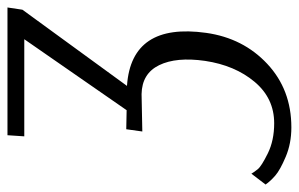

<svg xmlns="http://www.w3.org/2000/svg" viewBox="-189 -377 800 514"><g transform="rotate(-90 211.0 -120.0)"><path d="M238 -180H239Q408 -168 380 32Q366 131 297 195.5Q228 260 127 260Q84 260 48.5 245Q13 230 -2 217Q-17 204 -26 191L3 153Q7 160 15 170Q23 180 57.5 197Q92 214 138 214Q205 214 249 161.5Q293 109 305 29Q316 -48 293.5 -94Q271 -140 216 -141L116 -139L122 -182L173 -181L363 -455H103L106 -500H448L442 -460Z"/></g></svg>

Font: Arsenal
Style: Italic
Weight: 400
Italic angle: -9.10001°
Designer: Andrij Shevchenko
Foundry: Stairsfor
Version: Version 2.001;PS 002.001;hotconv 1.0.88;makeotf.lib2.5.64775